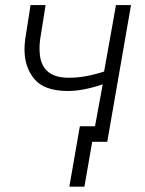

<svg xmlns="http://www.w3.org/2000/svg" viewBox="-20 -548 561 742"><path d="M486.3 -528.3H428.2L382.3 -271.5C332.5 -255.4 288.1 -247.6 249 -247.6C247.6 -247.6 246.1 -247.6 244.6 -247.6C178.7 -247.6 141.6 -276.4 134.3 -334C133.3 -342.3 132.8 -351.1 132.8 -360.4C132.8 -371.1 133.3 -382.3 134.8 -394L156.2 -528.3H98.1L77.1 -394.5C75.7 -381.3 74.7 -368.7 74.7 -356.4C74.7 -311.5 87.4 -273.4 112.3 -243.2C137.2 -212.4 180.2 -196.8 241.2 -196.3C281.7 -196.3 326.7 -205.1 377 -222.2L347.2 -60.1H288.6L248 173.3H306.2L336.4 0H394.5Z"/></svg>

Font: Roboto Light
Style: Italic
Weight: 300
Italic angle: -12°
Designer: Google
Version: Version 2.137; 2017